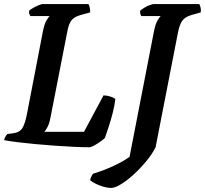

<svg xmlns="http://www.w3.org/2000/svg" viewBox="-33 -724 1008 944"><path d="M406 0Q376 0 332.5 -2Q289 -4 239.5 -7.5Q190 -11 141.5 -15.5Q93 -20 52.5 -25Q12 -30 -13 -35Q-11 -44 -6 -52.5Q-1 -61 3 -65L33 -69Q64 -73 77.5 -95Q91 -117 101 -171L177 -565Q185 -607 196 -624.5Q207 -642 211 -645H117Q114 -648 111.5 -655Q109 -662 110 -671Q117 -678 130.5 -685.5Q144 -693 157.5 -698.5Q171 -704 177 -704H402Q405 -699 408 -688Q411 -677 410 -663L363 -650Q334 -642 319.5 -625.5Q305 -609 297 -564L215 -145Q210 -118 201 -100.5Q192 -83 185 -76H380L476 -255Q491 -255 507.5 -250Q524 -245 534 -238Q531 -207 521.5 -170Q512 -133 501 -99.5Q490 -66 483 -46Q475 -38 459.5 -27Q444 -16 429 -8Q414 0 406 0ZM514 200Q490 200 459 188.5Q428 177 410 162Q413 150 417 142Q421 134 425 130Q480 113 527 91Q574 69 604 47L723 -565Q731 -607 742 -624.5Q753 -642 757 -645H662Q659 -649 657 -655.5Q655 -662 656 -671Q663 -678 676.5 -686Q690 -694 703.5 -699Q717 -704 723 -704H947Q950 -698 953 -687.5Q956 -677 954 -663L908 -650Q877 -641 863.5 -622.5Q850 -604 842 -564L732 0Q715 34 685.5 69.5Q656 105 623.5 134.5Q591 164 561.5 182Q532 200 514 200Z"/></svg>

Font: Texturina 72pt 72pt Regular
Style: Bold Italic
Weight: 700
Italic angle: -11°
Designer: Guillermo Torres Carreño
Foundry: Omnibus-Type
Version: Version 1.002; ttfautohint (v1.8.3)